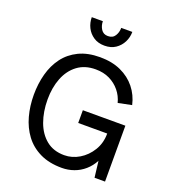

<svg xmlns="http://www.w3.org/2000/svg" viewBox="-164 -1052 1068 1188"><g transform="rotate(20 370.0 -458.0)"><path d="M379 12Q295 12 234.5 -17.5Q174 -47 136 -98Q98 -149 80 -215Q62 -281 62 -355Q62 -427 79.5 -492Q97 -557 134 -606.5Q171 -656 229.5 -684.5Q288 -713 369 -713Q448 -713 507 -686Q566 -659 604 -611.5Q642 -564 656 -502L567 -484Q556 -527 528.5 -560.5Q501 -594 461 -613.5Q421 -633 369 -633Q298 -633 249.5 -596.5Q201 -560 176.5 -497.5Q152 -435 152 -357Q152 -276 176 -210Q200 -144 247.5 -105.5Q295 -67 366 -67Q418 -67 464.5 -95Q511 -123 541 -172Q571 -221 571 -284H380V-368H660V0H591Q591 0 589 -16Q587 -32 584.5 -53.5Q582 -75 580 -91Q578 -107 578 -107Q558 -69 527 -42Q496 -15 458 -1.5Q420 12 379 12ZM368 -789Q326 -789 296 -809Q266 -829 250.5 -860.5Q235 -892 235 -928H308Q308 -899 323 -875.5Q338 -852 368 -852Q400 -852 414.5 -875.5Q429 -899 429 -928H502Q502 -892 486 -860.5Q470 -829 440.5 -809Q411 -789 368 -789Z"/></g></svg>

Font: Inclusive Sans
Style: Regular
Weight: 400
Designer: Olivia King
Foundry: Olivia King
Version: Version 2.004